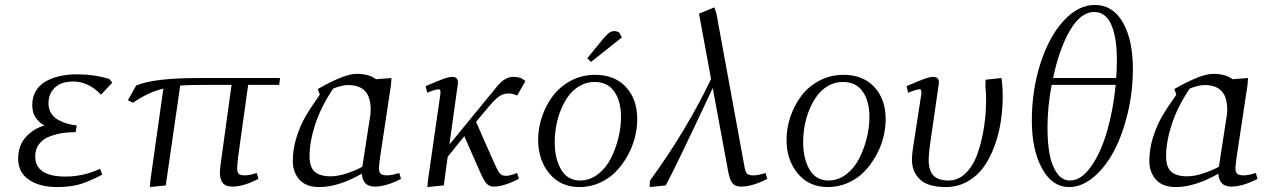

<svg xmlns="http://www.w3.org/2000/svg" viewBox="-20 -758 5174 785"><path d="M54.2 -109.9Q54.2 -163.6 86.2 -198.2Q118.2 -232.9 162.1 -245.1Q145 -252 128.4 -273.7Q111.8 -295.4 111.8 -328.1Q111.8 -361.3 126.7 -386.2Q141.6 -411.1 167.5 -425.5Q193.4 -439.9 225.1 -447Q256.8 -454.1 293.9 -454.1Q365.7 -454.1 426.8 -435.1L439 -419.9L393.1 -371.1Q340.8 -424.8 279.8 -424.8Q253.4 -424.8 231.7 -417Q210 -409.2 194.1 -388.2Q178.2 -367.2 178.2 -335Q178.2 -312 189.5 -294.4Q200.7 -276.9 219.2 -267.1Q237.8 -257.3 255.9 -252.2Q273.9 -247.1 293.9 -245.1L289.1 -217.8Q260.7 -217.8 235.1 -213.9Q209.5 -210 182.9 -200Q156.2 -189.9 140.1 -169.2Q124 -148.4 124 -119.1Q124 -36.1 248 -36.1Q320.8 -36.1 389.2 -67.9L397.9 -43.9Q345.2 -16.1 306.2 -4.6Q267.1 6.8 213.9 6.8Q142.1 6.8 98.1 -23.2Q54.2 -53.2 54.2 -109.9Z M502.9 -348.1 536.6 -408.2Q607.9 -439 792 -439H1125L1121.6 -411.1H994.6L953.6 -116.2Q949.7 -81.5 949.7 -70.8Q949.7 -53.2 956.3 -47.1Q962.9 -41 981 -41Q999.5 -41 1029.8 -50.8L1036.6 -26.9Q976.1 4.9 929.7 4.9Q902.8 4.9 890.9 -9.8Q878.9 -24.4 878.9 -54.2Q878.9 -65.9 885.7 -113.8L926.8 -411.1H837.9Q753.9 -411.1 716.8 -408.2L657.7 0L592.8 6.8L594.7 -19L647.9 -396Q584 -379.9 523.9 -337.9Z M1177.2 -99.1Q1177.2 -149.4 1192.4 -197Q1207.5 -244.6 1228.3 -280.5Q1249 -316.4 1287.6 -371.1L1279.3 -394Q1388.2 -456.1 1437.5 -456.1Q1488.3 -456.1 1517.6 -434.1L1580.6 -439L1578.6 -411.1L1534.2 -116.2Q1529.3 -79.6 1529.3 -70.8Q1529.3 -53.2 1537.1 -47.1Q1544.9 -41 1563.5 -41Q1582 -41 1612.3 -50.8L1619.6 -26.9Q1559.1 4.9 1512.2 4.9Q1462.4 4.9 1459.5 -47.9Q1363.3 6.8 1285.6 6.8Q1231 6.8 1204.1 -23.7Q1177.2 -54.2 1177.2 -99.1ZM1245.6 -119.1Q1245.6 -74.7 1266.8 -55.9Q1288.1 -37.1 1331.5 -37.1Q1362.3 -37.1 1399.2 -49.6Q1436 -62 1461.4 -76.2L1491.2 -269Q1495.6 -291 1495.6 -309.1Q1495.6 -360.8 1472.7 -385.5Q1449.7 -410.2 1403.3 -410.2Q1378.4 -410.2 1342.3 -396Q1292.5 -321.8 1269 -250.2Q1245.6 -178.7 1245.6 -119.1Z M1720.2 -405.8Q1774.9 -429.2 1795.4 -436.5Q1815.9 -443.8 1828.1 -443.8Q1852.5 -443.8 1852.5 -420.9Q1852.5 -419.4 1852.1 -416.7Q1851.6 -414.1 1851.1 -409.4Q1850.6 -404.8 1850.1 -401.9L1817.4 -167L2013.2 -405.8Q2044.4 -443.8 2079.1 -443.8Q2094.2 -443.8 2110.4 -439L2128.4 -426.8L2094.2 -367.2Q2076.2 -376 2059.1 -376Q2036.6 -376 2018.1 -362.1Q1999.5 -348.1 1969.2 -311L1926.3 -259.8L2004.4 -83Q2016.6 -56.6 2024.7 -47.9Q2032.7 -39.1 2048.3 -39.1Q2065.9 -39.1 2094.2 -50.8L2101.6 -26.9Q2039.6 4.9 1998.5 4.9Q1979 4.9 1967 -10.3Q1955.1 -25.4 1941.4 -58.1L1878.4 -201.2L1810.5 -117.2L1794.4 0L1727.5 6.8L1729.5 -19L1780.3 -372.1Q1783.2 -393.1 1773.4 -393.1Q1762.2 -393.1 1726.6 -378.9Z M2180.2 -187Q2180.2 -233.9 2195.8 -280.3Q2211.4 -326.7 2240 -365.2Q2268.6 -403.8 2314 -428Q2359.4 -452.1 2413.1 -452.1Q2492.7 -452.1 2539.1 -402.3Q2585.4 -352.5 2585.4 -270Q2585.4 -233.4 2575.4 -194.8Q2565.4 -156.2 2545.2 -120.1Q2524.9 -84 2497.3 -55.7Q2469.7 -27.3 2431.2 -10.3Q2392.6 6.8 2349.1 6.8Q2272.5 6.8 2226.3 -48.3Q2180.2 -103.5 2180.2 -187ZM2248 -176.8Q2248 -109.4 2274.2 -64.7Q2300.3 -20 2352.1 -20Q2391.1 -20 2424.1 -45.2Q2457 -70.3 2477.1 -109.6Q2497.1 -148.9 2508.1 -193.1Q2519 -237.3 2519 -278.8Q2519 -344.2 2491.7 -383.5Q2464.4 -422.9 2410.2 -422.9Q2378.9 -422.9 2351.8 -407.7Q2324.7 -392.6 2305.9 -367.7Q2287.1 -342.8 2273.9 -310.8Q2260.7 -278.8 2254.4 -244.6Q2248 -210.4 2248 -176.8ZM2381.3 -520 2444.3 -597.2Q2460.9 -616.7 2470.2 -623.8Q2479.5 -630.9 2493.2 -630.9Q2497.6 -630.9 2502.2 -629.2Q2506.8 -627.4 2509.8 -626L2512.2 -624L2522.5 -605L2396.5 -504.9Z M2636.2 6.8 2637.2 -19Q2788.1 -227.1 2887.2 -435.1L2837.9 -702.1L2900.9 -728L2909.2 -702.1L3024.9 -70.8Q3028.3 -52.7 3035.6 -46.9Q3043 -41 3061 -41Q3079.6 -41 3109.9 -50.8L3117.2 -26.9Q3056.6 4.9 3009.8 4.9Q2984.4 4.9 2973.6 -10.3Q2962.9 -25.4 2957 -58.1L2894 -397.9Q2745.6 -81.5 2702.1 0Z M3195.8 -187Q3195.8 -233.9 3211.4 -280.3Q3227.1 -326.7 3255.6 -365.2Q3284.2 -403.8 3329.6 -428Q3375 -452.1 3428.7 -452.1Q3508.3 -452.1 3554.7 -402.3Q3601.1 -352.5 3601.1 -270Q3601.1 -233.4 3591.1 -194.8Q3581.1 -156.2 3560.8 -120.1Q3540.5 -84 3512.9 -55.7Q3485.4 -27.3 3446.8 -10.3Q3408.2 6.8 3364.7 6.8Q3288.1 6.8 3241.9 -48.3Q3195.8 -103.5 3195.8 -187ZM3263.7 -176.8Q3263.7 -109.4 3289.8 -64.7Q3315.9 -20 3367.7 -20Q3406.7 -20 3439.7 -45.2Q3472.7 -70.3 3492.7 -109.6Q3512.7 -148.9 3523.7 -193.1Q3534.7 -237.3 3534.7 -278.8Q3534.7 -344.2 3507.3 -383.5Q3480 -422.9 3425.8 -422.9Q3394.5 -422.9 3367.4 -407.7Q3340.3 -392.6 3321.5 -367.7Q3302.7 -342.8 3289.6 -310.8Q3276.4 -278.8 3270 -244.6Q3263.7 -210.4 3263.7 -176.8Z M3686.5 -405.8Q3741.2 -429.2 3761.7 -436.5Q3782.2 -443.8 3794.4 -443.8Q3818.8 -443.8 3818.8 -420.9Q3818.8 -419.4 3818.4 -416.7Q3817.9 -414.1 3817.4 -409.4Q3816.9 -404.8 3816.4 -401.9L3781.7 -162.1Q3776.9 -122.1 3776.9 -105Q3776.9 -60.1 3796.9 -40Q3816.9 -20 3858.4 -20Q3898.9 -20 3929.9 -51.5Q3960.9 -83 3978 -133.8Q3995.1 -184.6 4003.4 -239.5Q4011.7 -294.4 4011.7 -350.1Q4011.7 -383.8 4008.8 -405.8L4009.8 -432.1L4074.7 -439Q4079.6 -402.8 4079.6 -363.8Q4079.6 -310.5 4071.5 -259.3Q4063.5 -208 4045.4 -159.2Q4027.3 -110.4 4001 -74Q3974.6 -37.6 3934.8 -15.4Q3895 6.8 3846.7 6.8Q3773.4 6.8 3741 -24.7Q3708.5 -56.2 3708.5 -105Q3708.5 -124.5 3712.4 -149.9L3746.6 -372.1Q3749.5 -393.1 3739.7 -393.1Q3728.5 -393.1 3692.9 -378.9Z M4198.7 -265.1Q4198.7 -389.6 4233.9 -498.8Q4269 -607.9 4328.6 -672.9Q4388.2 -737.8 4456.5 -737.8Q4529.8 -737.8 4570.8 -666.5Q4611.8 -595.2 4611.8 -476.1Q4611.8 -383.3 4590.6 -294.7Q4569.3 -206.1 4534.2 -139.9Q4499 -73.7 4450.7 -33.4Q4402.3 6.8 4351.6 6.8Q4281.7 6.8 4240.2 -69.6Q4198.7 -146 4198.7 -265.1ZM4262.7 -234.9Q4262.7 -173.3 4271.5 -126.7Q4280.3 -80.1 4301.5 -50Q4322.8 -20 4354.5 -20Q4400.4 -20 4440.7 -76.9Q4481 -133.8 4506.3 -221.7Q4531.7 -309.6 4541.5 -411.1H4279.8Q4262.7 -322.8 4262.7 -234.9ZM4285.6 -439H4543.5Q4546.4 -475.1 4546.4 -512.2Q4546.4 -604.5 4523.7 -656.7Q4501 -709 4453.6 -709Q4398.9 -709 4355 -634.3Q4311 -559.6 4285.6 -439Z M4679.2 -99.1Q4679.2 -149.4 4694.3 -197Q4709.5 -244.6 4730.2 -280.5Q4751 -316.4 4789.6 -371.1L4781.2 -394Q4890.1 -456.1 4939.5 -456.1Q4990.2 -456.1 5019.5 -434.1L5082.5 -439L5080.6 -411.1L5036.1 -116.2Q5031.2 -79.6 5031.2 -70.8Q5031.2 -53.2 5039.1 -47.1Q5046.9 -41 5065.4 -41Q5084 -41 5114.3 -50.8L5121.6 -26.9Q5061 4.9 5014.2 4.9Q4964.4 4.9 4961.4 -47.9Q4865.2 6.8 4787.6 6.8Q4732.9 6.8 4706.1 -23.7Q4679.2 -54.2 4679.2 -99.1ZM4747.6 -119.1Q4747.6 -74.7 4768.8 -55.9Q4790 -37.1 4833.5 -37.1Q4864.3 -37.1 4901.1 -49.6Q4938 -62 4963.4 -76.2L4993.2 -269Q4997.6 -291 4997.6 -309.1Q4997.6 -360.8 4974.6 -385.5Q4951.7 -410.2 4905.3 -410.2Q4880.4 -410.2 4844.2 -396Q4794.4 -321.8 4771 -250.2Q4747.6 -178.7 4747.6 -119.1Z"/></svg>

Font: Dehuti Alt
Style: Italic
Weight: 400
Version: Version 1.2